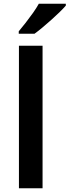

<svg xmlns="http://www.w3.org/2000/svg" viewBox="-20 -1004 371 1024"><path d="M207 0H81V-760H207ZM331 -974Q319 -960 298.5 -940Q278 -920 253.5 -898Q229 -876 205.5 -856.5Q182 -837 164 -824H80V-837Q96 -856 116 -881.5Q136 -907 155.5 -934.5Q175 -962 187 -984H331Z"/></svg>

Font: Noto Sans Thai SemiBold
Style: Regular
Weight: 600
Version: Version 2.001